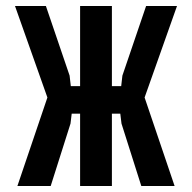

<svg xmlns="http://www.w3.org/2000/svg" viewBox="-20 -620 640 640"><path d="M451 0 385 -208 381 -241H345V-333H384L388 -368L467 -600H570L462 -295L562 0ZM38 0 138 -295 30 -600H133L212 -368L216 -333H255V-241H219L215 -208L149 0ZM247 0V-600H353V0Z"/></svg>

Font: Martian Mono Condensed
Style: Regular
Weight: 400
Width: 3
Designer: Roman Shamin
Foundry: Evil Martians
Version: Version 1.000